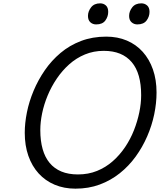

<svg xmlns="http://www.w3.org/2000/svg" viewBox="-20 -1109 965 1148"><path d="M431 19Q363 19 307 -4.5Q251 -28 211 -72Q171 -116 149.5 -177.5Q128 -239 128 -315Q128 -373 141 -437.5Q154 -502 181 -566.5Q208 -631 248 -689Q288 -747 342 -792.5Q396 -838 464.5 -864Q533 -890 615 -890Q683 -890 738.5 -866.5Q794 -843 833.5 -799Q873 -755 894.5 -693.5Q916 -632 916 -556Q916 -492 902 -425Q888 -358 860 -293.5Q832 -229 791 -172.5Q750 -116 696 -73Q642 -30 576 -5.5Q510 19 431 19ZM446 -66Q508 -66 560 -87Q612 -108 654 -145Q696 -182 728 -229.5Q760 -277 781 -330.5Q802 -384 813 -437.5Q824 -491 824 -540Q824 -605 810 -654.5Q796 -704 767.5 -737.5Q739 -771 697.5 -788Q656 -805 600 -805Q540 -805 488 -783.5Q436 -762 394 -724.5Q352 -687 319.5 -639Q287 -591 265 -538Q243 -485 232 -432Q221 -379 221 -331Q221 -267 235 -217.5Q249 -168 277 -134.5Q305 -101 347 -83.5Q389 -66 446 -66ZM555 -963Q534 -963 520 -976Q506 -989 506 -1014Q506 -1041 524.5 -1065Q543 -1089 579 -1089Q599 -1089 613 -1076.5Q627 -1064 627 -1038Q627 -1010 610 -986.5Q593 -963 555 -963ZM801 -963Q781 -963 766.5 -976Q752 -989 752 -1014Q752 -1041 770.5 -1065Q789 -1089 825 -1089Q845 -1089 859.5 -1076.5Q874 -1064 874 -1038Q874 -1010 856.5 -986.5Q839 -963 801 -963Z"/></svg>

Font: Playwrite DK Uloopet
Style: Regular
Weight: 400
Designer: Veronika Burian, José Scaglione
Foundry: TypeTogether
Version: Version 1.002